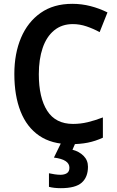

<svg xmlns="http://www.w3.org/2000/svg" viewBox="-20 -744 613 1004"><path d="M361 -618Q303 -618 263 -585Q223 -552 203 -493Q183 -434 183 -356Q183 -233 227 -164.5Q271 -96 362 -96Q401 -96 438.5 -105Q476 -114 518 -130V-24Q479 -6 439 2Q399 10 348 10Q250 10 185 -34.5Q120 -79 87.5 -161.5Q55 -244 55 -357Q55 -464 90 -546.5Q125 -629 192.5 -676.5Q260 -724 358 -724Q407 -724 453.5 -712Q500 -700 542 -679L501 -576Q468 -594 432.5 -606Q397 -618 361 -618ZM440 128Q440 182 407.5 211Q375 240 298 240Q262 240 236 233V162Q249 165 266 167.5Q283 170 296 170Q317 170 330 161.5Q343 153 343 133Q343 90 262 80L301 0H376L359 39Q394 48 417 71Q440 94 440 128Z"/></svg>

Font: Noto Sans Malayalam SemiCondensed SemiBold
Style: Regular
Weight: 600
Width: 4
Designer: Jelle Bosma - Monotype Design Team
Foundry: Monotype Imaging Inc.
Version: Version 2.104; ttfautohint (v1.8.4.7-5d5b)